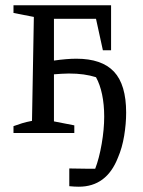

<svg xmlns="http://www.w3.org/2000/svg" viewBox="-20 -503 542 726"><path d="M278 203Q270 203 261 202.5Q252 202 242 201V134Q260 134 275 134.5Q290 135 309 135Q324 135 340 135Q355 96 364.5 41Q374 -14 374 -62Q374 -108 366 -146Q358 -184 343 -211Q321 -218 296 -221.5Q271 -225 240 -225Q226 -225 212 -224Q198 -223 184 -222V-44L261 -29V0H31V-26Q47 -32 63.5 -37Q80 -42 101 -46L108 -439L31 -454V-483H400V-313H369L343 -432H184V-274Q233 -281 269 -281Q365 -281 411 -232Q457 -183 457 -77Q457 -35 449.5 10.5Q442 56 426 93Q383 203 278 203Z"/></svg>

Font: Piazzolla
Style: Regular
Weight: 400
Designer: Juan Pablo del Peral
Foundry: Huerta Tipografica
Version: Version 1.330